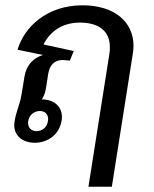

<svg xmlns="http://www.w3.org/2000/svg" viewBox="-20 -536 586 731"><path d="M294.2 -515.8C158.3 -515.8 72.5 -433.3 46.7 -346.7L143.3 -326.7C105.8 -315 80 -286.7 73.3 -245L61.7 -175C55.8 -137.5 41.7 -113.3 35.8 -75C35 -70 34.2 -65 34.2 -60C34.2 -18.3 66.7 7.5 112.5 7.5C163.3 7.5 205.8 -25 214.2 -75C215 -80 215.8 -85 215.8 -90C215.8 -131.7 185 -157.5 139.2 -157.5C146.7 -169.2 152.5 -183.3 155 -200L163.3 -253.3C168.3 -286.7 185.8 -307.5 219.2 -307.5C229.2 -307.5 244.2 -305 245.8 -305L260.8 -341.7L145.8 -366.7C171.7 -418.3 219.2 -450 284.2 -450C354.2 -450 398.3 -419.2 398.3 -356.7C398.3 -349.2 398.3 -340.8 396.7 -332.5L316.7 175H405.8L485.8 -332.5C487.5 -342.5 488.3 -352.5 488.3 -361.7C488.3 -453.3 415 -515.8 294.2 -515.8ZM131.7 -113.3C151.7 -113.3 163.3 -100.8 163.3 -82.5C163.3 -80 162.5 -77.5 162.5 -75C159.2 -52.5 141.7 -36.7 119.2 -36.7C99.2 -36.7 86.7 -50 86.7 -68.3C86.7 -70.8 87.5 -72.5 87.5 -75C90.8 -97.5 109.2 -113.3 131.7 -113.3Z"/></svg>

Font: Boon Medium
Style: Italic
Weight: 500
Italic angle: -9°
Designer: Sungsit Sawaiwan
Foundry: FontUni
Version: Version 3.0